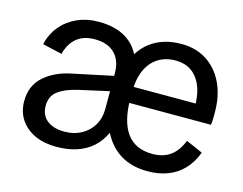

<svg xmlns="http://www.w3.org/2000/svg" viewBox="-80 -645 984 779"><g transform="rotate(15 412.5 -255.5)"><path d="M389.5 -268.3 235.6 -234Q183.7 -222 154.8 -200.3Q126 -178.7 126 -138Q126 -98.7 152.8 -77.3Q179.6 -55.9 226.3 -55.9Q265.7 -55.9 296.5 -72.5Q327.4 -89.1 345.2 -118.8Q363 -148.6 363 -187.3V-338.1Q363 -391 333.3 -420.5Q303.7 -450 249.6 -450Q203.4 -450 174.3 -426.6Q145.3 -403.3 133.5 -357.6L51.5 -376.5Q61.7 -420.9 88.8 -453.6Q116 -486.3 156.6 -504.5Q197.3 -522.7 247.7 -522.7Q308.8 -522.7 352.5 -500Q396.1 -477.3 418.3 -432.7Q437.7 -463.1 464.1 -483Q490.5 -502.9 523.2 -512.8Q555.8 -522.7 594.3 -522.7Q654.7 -522.7 700 -493.9Q745.2 -465.1 770.7 -412.4Q796.1 -359.7 796.1 -288.1Q796.1 -276.8 796 -264.1Q795.8 -251.3 793.8 -236.8H436.9V-304H711.7Q709.9 -351 694.6 -384Q679.3 -417 652.6 -434.3Q625.8 -451.7 588.8 -451.7Q546.6 -451.7 515.4 -432Q484.3 -412.4 467.2 -374.5Q450.2 -336.5 450.2 -281.8V-256.3Q450.2 -159.5 486.2 -110.2Q522.2 -60.9 594.2 -60.9Q638.4 -60.9 668.5 -82.1Q698.6 -103.3 716.9 -148.7L787 -117.8Q771.3 -75.3 743.9 -46.3Q716.5 -17.3 678.7 -2.7Q640.9 12 593.5 12Q527.6 12 481 -15.9Q434.4 -43.8 405.7 -99.2Q388.6 -62.1 361.2 -37.7Q333.7 -13.2 296.1 -0.6Q258.4 12 208.7 12Q158.2 12 119.7 -5.8Q81.1 -23.5 59 -56.4Q36.9 -89.2 36.9 -134.2Q36.9 -199.7 81.5 -238.7Q126.2 -277.7 194.3 -291.2L389.5 -332.4Z"/></g></svg>

Font: TikTok Sans Light
Style: Regular
Weight: 300
Version: Version 4.000